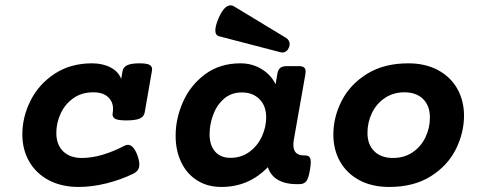

<svg xmlns="http://www.w3.org/2000/svg" viewBox="-20 -704 1839 734"><path d="M561.5 -439Q561.5 -437 560.5 -431.2L533.2 -274.4Q530.3 -257.8 513.9 -250.7Q497.6 -243.7 462.9 -243.7Q433.6 -243.7 421.9 -249Q410.2 -254.4 410.2 -266.6Q410.2 -268.6 411.1 -274.4Q412.1 -278.8 412.1 -288.1Q412.1 -315.4 392.8 -333.3Q373.5 -351.1 336.9 -351.1Q291.5 -351.1 259.5 -327.9Q227.5 -304.7 211.4 -269Q195.3 -233.4 195.3 -196.3Q195.3 -151.4 221.2 -125.7Q247.1 -100.1 293 -100.1Q330.6 -100.1 371.8 -112.3Q413.1 -124.5 454.1 -146Q462.4 -150.4 469.2 -150.4Q490.2 -150.4 505.4 -109.9Q512.7 -89.4 512.7 -75.2Q512.7 -63 507.3 -54.7Q502 -46.4 490.7 -40.5Q441.9 -16.6 386.5 -2.9Q331.1 10.7 280.8 10.7Q215.3 10.7 166.5 -15.1Q117.7 -41 91.6 -86.7Q65.4 -132.3 65.4 -189.9Q65.4 -256.8 96.9 -319.6Q128.4 -382.3 189 -422.1Q249.5 -461.9 332 -461.9Q372.1 -461.9 402.1 -446.5Q432.1 -431.2 443.4 -402.3L448.2 -431.2Q451.2 -447.8 466.6 -454.8Q481.9 -461.9 513.2 -461.9Q540 -461.9 550.8 -456.5Q561.5 -451.2 561.5 -439Z M1168 -84Q1168 -72.8 1165 -55.2Q1159.7 -22.5 1150.9 -11.2Q1142.1 0 1124.5 0H1112.8Q1071.8 0 1043.5 -15.9Q1015.1 -31.7 1003.9 -64.9Q931.2 10.7 826.2 10.7Q773.4 10.7 733.9 -14.2Q694.3 -39.1 672.9 -83.5Q651.4 -127.9 651.4 -185.5Q651.4 -251 679.7 -314.7Q708 -378.4 764.2 -420.2Q820.3 -461.9 899.4 -461.9Q943.8 -461.9 979.7 -440.2Q1015.6 -418.5 1033.7 -381.8L1040 -420.4Q1042.5 -437 1051 -444.1Q1059.6 -451.2 1076.2 -451.2H1122.1Q1135.7 -451.2 1142.1 -446.3Q1148.4 -441.4 1148.4 -430.7Q1148.4 -428.2 1147.5 -420.4L1103.5 -170.9Q1101.6 -160.6 1101.6 -150.4Q1101.6 -109.9 1141.6 -109.9H1144Q1156.7 -109.9 1162.4 -104.5Q1168 -99.1 1168 -84ZM997.6 -254.9Q997.6 -299.8 971.7 -325.2Q945.8 -350.6 904.8 -350.6Q863.3 -350.6 835.4 -325.7Q807.6 -300.8 794.4 -263.9Q781.2 -227.1 781.2 -190.9Q781.2 -149.4 802 -125Q822.8 -100.6 860.8 -100.6Q902.3 -100.6 933.6 -123.5Q964.8 -146.5 981.2 -182.4Q997.6 -218.3 997.6 -254.9ZM1087.4 -535.6Q1087.4 -529.8 1085 -523.4Q1081.5 -514.2 1075 -508.8Q1068.4 -503.4 1059.6 -503.4Q1054.7 -503.4 1051.8 -504.4L817.4 -565.4Q803.2 -569.3 803.2 -587.9Q803.2 -605.5 815.9 -635.3Q837.4 -683.6 861.3 -683.6Q867.7 -683.6 874.5 -679.7L1073.7 -559.1Q1080.1 -555.2 1083.7 -548.8Q1087.4 -542.5 1087.4 -535.6Z M1753.9 -261.7Q1753.9 -196.3 1722.7 -133.5Q1691.4 -70.8 1626.7 -30Q1562 10.7 1467.8 10.7Q1402.3 10.7 1354 -15.1Q1305.7 -41 1280 -86.4Q1254.4 -131.8 1254.4 -189.5Q1254.4 -256.8 1286.6 -319.3Q1318.8 -381.8 1383.5 -421.9Q1448.2 -461.9 1541 -461.9Q1606 -461.9 1654.3 -436Q1702.6 -410.2 1728.3 -364.5Q1753.9 -318.8 1753.9 -261.7ZM1384.8 -195.8Q1384.8 -151.4 1410.9 -125.7Q1437 -100.1 1482.4 -100.1Q1525.4 -100.1 1557.4 -121.8Q1589.4 -143.6 1606.4 -179Q1623.5 -214.4 1623.5 -254.9Q1623.5 -299.3 1597.7 -325.2Q1571.8 -351.1 1526.4 -351.1Q1483.4 -351.1 1451.2 -329.3Q1418.9 -307.6 1401.9 -272Q1384.8 -236.3 1384.8 -195.8Z"/></svg>

Font: Courier Prime
Style: Bold Italic
Weight: 700
Italic angle: -10°
Designer: Alan Dague-Greene
Foundry: Quote-Unquote Apps
Version: Version 3.018